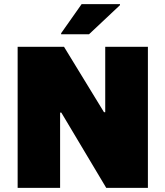

<svg xmlns="http://www.w3.org/2000/svg" viewBox="-20 -916 806 936"><path d="M66 0V-688H292L487 -369H493V-688H701V0H498L279 -367H273V0ZM278 -749V-754L378 -896H565V-891L414 -749Z"/></svg>

Font: Saira SemiExpanded ExtraBold
Style: Regular
Weight: 800
Width: 6
Designer: Hector Gatti with collaboration of the Omnibus-Type team
Foundry: Omnibus-Type
Version: Version 1.101